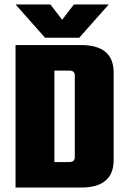

<svg xmlns="http://www.w3.org/2000/svg" viewBox="-20 -845 569 865"><path d="M50 -642H345Q492 -642 492 -518V-124Q492 0 345 0H50ZM317 -137V-505Q317 -527 292 -527H225V-115H292Q317 -115 317 -137ZM337 -675H183L50 -825H207L260 -756L313 -825H470Z"/></svg>

Font: Teko
Style: Bold
Weight: 700
Designer: Manushi Parikh, Jonny Pinhorn
Foundry: Indian Type Foundry
Version: Version 1.106;PS 1.0;hotconv 1.0.78;makeotf.lib2.5.61930; tt